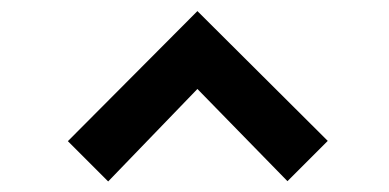

<svg xmlns="http://www.w3.org/2000/svg" viewBox="-20 -756 720 355"><path d="M180 -420.5 105.5 -495 345 -735.5 586 -495.5 511.5 -421 345 -591.5Z"/></svg>

Font: Vortex Mix
Style: Bold
Weight: 700
Designer: Mikhail Sharanda
Foundry: Mikhail Sharanda
Version: Version 4.504;Glyphs 3.1.2 (3151)